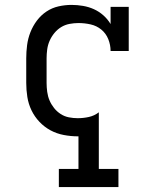

<svg xmlns="http://www.w3.org/2000/svg" viewBox="-20 -548 640 783"><path d="M463 215H220V141H300V8H297Q269 8 240 2.5Q211 -3 186 -16.5Q161 -30 141 -51Q121 -72 108.5 -98Q96 -124 91.5 -152.5Q87 -181 87 -210V-310Q87 -337 90.5 -364Q94 -391 104 -416.5Q114 -442 130.5 -464Q147 -486 169.5 -501Q192 -516 218.5 -522Q245 -528 272 -528Q295 -528 318.5 -524Q342 -520 363 -510.5Q384 -501 401.5 -485.5Q419 -470 431 -450V-520H505V-340H431Q431 -365 421.5 -388.5Q412 -412 393 -427.5Q374 -443 349.5 -448.5Q325 -454 300 -454Q282 -454 263.5 -450.5Q245 -447 229.5 -437.5Q214 -428 202 -413.5Q190 -399 182.5 -382Q175 -365 172.5 -346.5Q170 -328 170 -310V-210Q170 -192 172.5 -173.5Q175 -155 182 -138.5Q189 -122 200.5 -107.5Q212 -93 227.5 -83Q243 -73 261 -69.5Q279 -66 297 -66Q320 -66 342.5 -71Q365 -76 383 -90V141H463Z"/></svg>

Font: Iosevka Etoile
Style: Regular
Weight: 400
Designer: Belleve Invis
Foundry: Belleve Invis
Version: Version 33.2.4